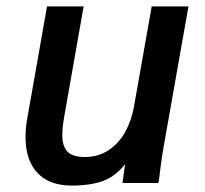

<svg xmlns="http://www.w3.org/2000/svg" viewBox="-20 -570 640 598"><path d="M59.5 -143Q59.5 -170.5 64.5 -199L126.5 -550H240.5L180.5 -209.5Q174 -173 174 -149Q174 -115 189.8 -98Q205.5 -81 244.5 -81Q286.5 -81 318.5 -102.5Q350.5 -124 370 -159.2Q389.5 -194.5 397 -236.5L452.5 -550H567L490 -115Q483 -76 479 -41Q476 -15 473.5 0H361.5L369.5 -58.5Q339.5 -20.5 300.2 -6.2Q261 8 203.5 8Q133.5 8 96.5 -31.8Q59.5 -71.5 59.5 -143Z"/></svg>

Font: JuliaMono SemiBoldItalic
Style: Regular
Weight: 600
Italic angle: -9°
Monospace: yes
Designer: cormullion
Foundry: corm
Version: Version 0.049; ttfautohint (v1.8.4)